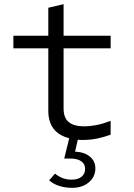

<svg xmlns="http://www.w3.org/2000/svg" viewBox="-20 -659 640 918"><path d="M380 10Q373 10 366 10Q359 10 352 9L339 66Q383 68 409.5 89.5Q436 111 436 146Q436 186 405 212.5Q374 239 325 239Q291 239 263 230Q235 221 215 203L243 171Q278 200 322 200Q353 200 370 186Q387 172 387 148Q387 125 368.5 112Q350 99 316 99H287L311 2Q211 -24 211 -129V-428H44V-488H211V-622L284 -639V-488H509V-428H284V-141Q284 -95 309 -75Q334 -55 381 -55Q410 -55 441 -61Q472 -67 509 -81V-15Q476 -3 444 3.5Q412 10 380 10Z"/></svg>

Font: Red Hat Mono VF Light
Style: Regular
Weight: 300
Monospace: yes
Designer: Pentagram, MCKL
Foundry: Pentagram, MCKL
Version: Version 1.023